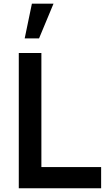

<svg xmlns="http://www.w3.org/2000/svg" viewBox="-20 -1002 574 1022"><path d="M80 -720H200.3V-112.8H518.3V0H80ZM111.4 -797.5H187.8L264.9 -982.5H149.8Z"/></svg>

Font: Tap Sans
Style: Regular
Weight: 400
Designer: Tap Payments
Foundry: Tap Payments
Version: Version 1.001;Glyphs 3.1.2 (3151)